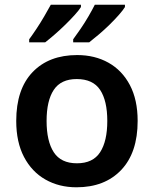

<svg xmlns="http://www.w3.org/2000/svg" viewBox="-20 -786 654 816"><path d="M565 -272Q565 -137 495 -63.5Q425 10 305 10Q231 10 173 -23Q115 -56 82 -119Q49 -182 49 -272Q49 -407 118.5 -479.5Q188 -552 308 -552Q383 -552 441 -519.5Q499 -487 532 -424.5Q565 -362 565 -272ZM178 -272Q178 -186 208.5 -139Q239 -92 307 -92Q375 -92 405.5 -139Q436 -186 436 -272Q436 -358 405.5 -404Q375 -450 306 -450Q239 -450 208.5 -404Q178 -358 178 -272ZM511 -756Q503 -743 485.5 -723Q468 -703 445.5 -681Q423 -659 400 -639.5Q377 -620 359 -606H291V-619Q305 -638 322.5 -663.5Q340 -689 356 -716.5Q372 -744 383 -766H511ZM324 -756Q316 -743 298 -723Q280 -703 257.5 -681Q235 -659 212.5 -639.5Q190 -620 172 -606H104V-619Q118 -638 135 -663.5Q152 -689 168 -716.5Q184 -744 196 -766H324Z"/></svg>

Font: Noto Sans Hanifi Rohingya SemiBold
Style: Regular
Weight: 600
Version: Version 2.101